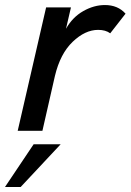

<svg xmlns="http://www.w3.org/2000/svg" viewBox="-50 -517 517 759"><path d="M20 0 132.3 -487.8H230.5L210.9 -403.3Q236.8 -449.2 279.1 -473.1Q321.3 -497.1 364.7 -497.1Q416 -497.1 446.3 -462.9L385.7 -385.3Q367.7 -398.9 337.9 -398.9Q286.6 -398.9 237.3 -351.8Q188 -304.7 167 -216.3L117.7 0ZM-30.3 222.2 83 53.2H189.9L31.7 222.2Z"/></svg>

Font: HK Grotesk SmBold Legacy Italic
Style: Regular
Weight: 600
Italic angle: -13°
Designer: Alfredo Marco Pradil
Foundry: Hanken Design Co.
Version: Version 2.022;PS 002.022;hotconv 1.0.88;makeotf.lib2.5.64775